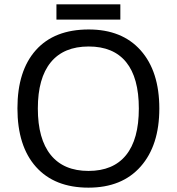

<svg xmlns="http://www.w3.org/2000/svg" viewBox="-20 -862 821 892"><path d="M720.2 -357.9Q720.2 -186.5 633.5 -88.4Q546.9 9.8 391.1 9.8Q233.4 9.8 147.2 -86.7Q61 -183.1 61 -358.9Q61 -533.2 146.7 -629.2Q232.4 -725.1 392.1 -725.1Q547.4 -725.1 633.8 -627.7Q720.2 -530.3 720.2 -357.9ZM155.8 -357.9Q155.8 -216.3 215.8 -142.1Q275.9 -67.9 391.1 -67.9Q505.9 -67.9 565.4 -141.1Q625 -214.4 625 -357.9Q625 -501 565.9 -573.5Q506.8 -646 392.1 -646Q275.9 -646 215.8 -572.5Q155.8 -499 155.8 -357.9ZM242.2 -841.8H539.1V-771H242.2Z"/></svg>

Font: Noto Sans Southeast Asian
Style: Regular
Weight: 400
Designer: Monotype Design Team
Foundry: Monotype Imaging Inc.
Version: Version 1.06 uh; ttfautohint (v1.4.1)